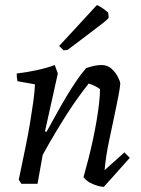

<svg xmlns="http://www.w3.org/2000/svg" viewBox="-20 -715 550 747"><path d="M384 12Q374 12 358.5 7.5Q343 3 328 -5.5Q313 -14 305 -26Q315 -61 324.5 -98.5Q334 -136 342 -173.5Q350 -211 356 -246.5Q362 -282 365.5 -313Q369 -344 369 -368Q362 -374 350 -380Q338 -386 325 -390Q306 -366 284 -335.5Q262 -305 239 -269Q216 -233 192.5 -193.5Q169 -154 146 -112L126 0H63L53 -16Q58 -40 65.5 -76Q73 -112 81.5 -153.5Q90 -195 97 -237.5Q104 -280 109.5 -319Q115 -358 116 -387L48 -399Q45 -411 45 -429Q80 -433 120.5 -441.5Q161 -450 193 -462L205 -429L155 -204L161 -202Q181 -238 200 -272.5Q219 -307 238.5 -339.5Q258 -372 277 -400Q296 -428 315 -450Q329 -455 344.5 -458.5Q360 -462 375 -462Q398 -462 413.5 -448Q429 -434 438 -417Q447 -400 448 -390Q446 -368 441 -343Q436 -318 430.5 -291Q425 -264 419 -236Q412 -203 405 -170Q398 -137 393.5 -107.5Q389 -78 387 -53L464 -122L485 -101ZM228 -519 210 -536 248 -577 352 -690 357 -695Q360 -695 373 -687Q386 -679 401 -666L403 -646Q403 -645 395 -637.5Q387 -630 368.5 -616Q350 -602 319.5 -578.5Q289 -555 243 -521Z"/></svg>

Font: Labrada
Style: Italic
Weight: 400
Italic angle: -7°
Designer: Mercedes Jáuregui
Foundry: Omnibus-Type Team
Version: Version 1.000